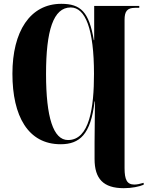

<svg xmlns="http://www.w3.org/2000/svg" viewBox="-20 -745 772 1005"><path d="M628 240C670 240 708 232 732 222V212C712 218 696 221 683 221C645 221 632 196 632 135V-641C632 -685 645 -704 687 -704H709V-714H473V-535H471C446 -683 402 -725 301 -725C137 -725 45 -580 45 -359C45 -137 127 10 297 10C397 10 455 -41 475 -214H477C476 -53 475 -41 475 0V87C475 191 521 240 628 240ZM336 -12C259 -12 221 -131 221 -358C221 -585 259 -706 350 -706C427 -706 472 -593 472 -358C472 -183 449 -12 336 -12Z"/></svg>

Font: Noto Serif Display ExtraCondensed Black
Style: Regular
Weight: 900
Width: 2
Designer: Monotype Design Team
Foundry: Monotype Imaging Inc.
Version: Version 2.009